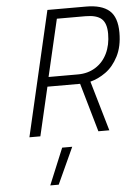

<svg xmlns="http://www.w3.org/2000/svg" viewBox="-63 -742 755 1065"><g transform="rotate(-5 314.5 -209.5)"><path d="M257 73H313L220 276H173ZM242 -695H457Q544 -695 586.5 -658Q629 -621 629 -535Q629 -458 601 -403.5Q573 -349 531 -319Q489 -289 445 -278L526 0H465L387 -271H205L142 0H81ZM380 -324Q435 -324 477.5 -350.5Q520 -377 543 -424.5Q566 -472 566 -534Q566 -593 538.5 -617.5Q511 -642 449 -642H290L216 -324Z"/></g></svg>

Font: Cairo Light
Style: Italic
Weight: 300
Italic angle: -13°
Designer: Mohamed Gaber, Accademia di Belle Arti di Urbino and others
Foundry: Kief Type Foundry, Accademia di Belle Arti di Urbino and others
Version: Version 3.011